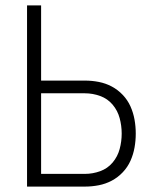

<svg xmlns="http://www.w3.org/2000/svg" viewBox="-20 -690 590 710"><path d="M80 0V-670H132V-392H294Q320 -392 345.5 -387Q371 -382 393.5 -370Q416 -358 434 -339Q452 -320 462.5 -296.5Q473 -273 477.5 -247.5Q482 -222 482 -196Q482 -170 477.5 -144.5Q473 -119 462.5 -95.5Q452 -72 434 -53Q416 -34 393.5 -22Q371 -10 345.5 -5Q320 0 294 0ZM294 -47Q323 -47 350.5 -57Q378 -67 396.5 -89Q415 -111 422.5 -139Q430 -167 430 -196Q430 -225 422.5 -253Q415 -281 396.5 -303Q378 -325 350.5 -335Q323 -345 294 -345H132V-47Z"/></svg>

Font: Lode Dark Term
Style: Regular
Weight: 400
Monospace: yes
Designer: Belleve Invis
Foundry: Belleve Invis
Version: Version 29.2.0